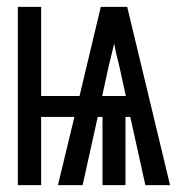

<svg xmlns="http://www.w3.org/2000/svg" viewBox="-20 -540 540 560"><path d="M32 0V-520H100V-260H212L274 -520H351L476 0H404L360 -199H346V0H279V-199H265L221 0H149L197 -199H100V0ZM347 -260 328 -347Q324 -363 320 -379.5Q316 -396 313 -413Q309 -396 305 -379.5Q301 -363 297 -347L278 -260Z"/></svg>

Font: Iosevka SS04
Style: Regular
Weight: 400
Monospace: yes
Designer: Belleve Invis
Foundry: Belleve Invis
Version: Version 19.0.0; ttfautohint (v1.8.4)